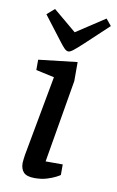

<svg xmlns="http://www.w3.org/2000/svg" viewBox="-83 -755 493 806"><g transform="rotate(10 164.0 -352.0)"><path d="M123 5Q90 5 76.5 -9Q63 -23 63 -49Q63 -55 64.5 -65.5Q66 -76 67 -84L130 -426L52 -443V-487L217 -506V-425L157 -72H230V-27Q228 -25 213 -17Q198 -9 175 -2Q152 5 123 5ZM171 -543Q162 -543 152.5 -553Q143 -563 131 -579L53 -681L85 -709L183 -627L305 -707L328 -679L232 -589Q204 -563 191 -553Q178 -543 171 -543Z"/></g></svg>

Font: Faustina Light Medium
Style: Italic
Weight: 500
Italic angle: -8°
Version: Version 1.200